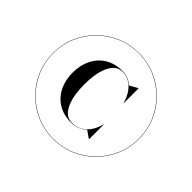

<svg xmlns="http://www.w3.org/2000/svg" viewBox="-173 -983 1216 1216"><g transform="rotate(45 435.0 -375.0)"><path d="M447.5 -147Q488.5 -147 518.5 -165.5Q548.5 -184 568 -214.8Q587.5 -245.5 595.5 -282H597.5V-150H596L546.5 -184.5Q527 -166 500.8 -155Q474.5 -144 441.5 -144Q374.5 -144 326 -173.8Q277.5 -203.5 251.5 -255.8Q225.5 -308 225.5 -375Q225.5 -442 251.5 -494.2Q277.5 -546.5 326 -576.2Q374.5 -606 441.5 -606Q469.5 -606 493.2 -596.5Q517 -587 535 -569.5L590 -600H591.5V-468H589.5Q579.5 -507 559 -537.5Q538.5 -568 510 -585.5Q481.5 -603 447.5 -603Q414 -603 391.5 -583Q369 -563 355.5 -529.8Q342 -496.5 336.2 -456.2Q330.5 -416 330.5 -375Q330.5 -334 336.2 -293.8Q342 -253.5 355.5 -220.2Q369 -187 391.5 -167Q414 -147 447.5 -147ZM435 -760Q515 -760 584.8 -730.2Q654.5 -700.5 707.5 -647.5Q760.5 -594.5 790.2 -524.8Q820 -455 820 -375Q820 -295 790.2 -225.2Q760.5 -155.5 707.5 -102.5Q654.5 -49.5 584.8 -19.8Q515 10 435 10Q355 10 285.2 -19.8Q215.5 -49.5 162.5 -102.5Q109.5 -155.5 79.8 -225.2Q50 -295 50 -375Q50 -455 79.8 -524.8Q109.5 -594.5 162.5 -647.5Q215.5 -700.5 285.2 -730.2Q355 -760 435 -760ZM435 8Q514 8 583.5 -21.8Q653 -51.5 705.8 -104.2Q758.5 -157 788.2 -226.5Q818 -296 818 -375Q818 -454 788.2 -523.5Q758.5 -593 705.8 -645.8Q653 -698.5 583.5 -728.2Q514 -758 435 -758Q356 -758 286.5 -728.2Q217 -698.5 164.2 -645.8Q111.5 -593 81.8 -523.5Q52 -454 52 -375Q52 -296 81.8 -226.5Q111.5 -157 164.2 -104.2Q217 -51.5 286.5 -21.8Q356 8 435 8Z"/></g></svg>

Font: Bodoni Moda 96pt
Style: Bold
Weight: 700
Version: Version 2.005